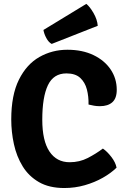

<svg xmlns="http://www.w3.org/2000/svg" viewBox="-20 -955 648 990"><path d="M436.5 -416Q437.5 -457 428 -493.8Q418.5 -530.5 393.5 -553.5Q368.5 -576.5 322.5 -576.5Q256 -576.5 227 -515.5Q198 -454.5 198 -338Q198 -229 235 -173.8Q272 -118.5 339 -118.5Q390 -118.5 432.2 -140.2Q474.5 -162 510.5 -189Q532.5 -174 554.2 -145.8Q576 -117.5 581 -90.5Q552.5 -62.5 510.2 -38.5Q468 -14.5 417.2 0Q366.5 14.5 311.5 14.5Q233.5 14.5 180.8 -16Q128 -46.5 96.8 -97.5Q65.5 -148.5 51.8 -211.5Q38 -274.5 38 -339Q38 -464.5 77.5 -544Q117 -623.5 183 -661Q249 -698.5 327.5 -698.5Q404.5 -698.5 461.8 -671Q519 -643.5 550.5 -596.8Q582 -550 582 -492Q582 -448 559.2 -427.8Q536.5 -407.5 495 -407.5Q478.5 -407.5 464.8 -410Q451 -412.5 436.5 -416ZM425 -935Q443 -921 462.2 -887.8Q481.5 -854.5 484 -822L246.5 -728.5Q230.5 -737 218.8 -759Q207 -781 204 -800.5Z"/></svg>

Font: Signika Negative Light
Style: Bold
Weight: 700
Version: Version 2.001